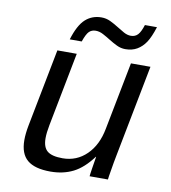

<svg xmlns="http://www.w3.org/2000/svg" viewBox="-81 -778 762 857"><g transform="rotate(10 300.0 -349.5)"><path d="M229.5 -528.3 164.6 -193.4Q157.7 -158.2 157.7 -133.3Q157.7 -92.3 178.5 -75.2Q199.2 -58.1 247.6 -58.1Q311.5 -58.1 356.4 -102.1Q401.4 -146 415.5 -222.2L475.1 -528.3H563.5L482.9 -112.8Q479.5 -96.2 476.3 -77.9Q473.1 -59.6 470.5 -43.2Q467.8 -26.9 465.8 -15.1Q463.9 -3.4 463.9 0H380.9Q380.9 -5.4 386 -37.8Q391.1 -70.3 394.5 -90.3H393.1Q352.5 -35.6 307.4 -12.9Q262.2 9.8 204.6 9.8Q133.3 9.8 99.6 -18.6Q65.9 -46.9 65.9 -108.9Q65.9 -138.2 73.2 -176.3L141.6 -528.3ZM439 -586.4Q418.5 -586.4 399.9 -595.5Q381.3 -604.5 363.8 -615.5Q346.2 -626.5 329.3 -635.5Q312.5 -644.5 295.4 -644.5Q277.3 -644.5 265.6 -633.1Q253.9 -621.6 241.7 -586.4H187.5Q208 -653.3 238 -680.4Q268.1 -707.5 310.5 -707.5Q332 -707.5 350.8 -698.5Q369.6 -689.5 387 -678.5Q404.3 -667.5 420.7 -658.4Q437 -649.4 453.1 -649.4Q472.7 -649.4 484.9 -662.8Q497.1 -676.3 506.8 -707.5H561.5Q546.4 -660.2 530.5 -636.5Q514.6 -612.8 492.2 -599.6Q469.7 -586.4 439 -586.4Z"/></g></svg>

Font: Liberation Mono
Style: Italic
Weight: 400
Italic angle: -12°
Monospace: yes
Designer: Steve Matteson
Foundry: Ascender Corporation
Version: Version 2.1.5